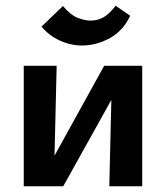

<svg xmlns="http://www.w3.org/2000/svg" viewBox="-20 -651 580 671"><path d="M362 0 372 -421H477V0ZM63 0V-421H178L168 0ZM139 0V-50L344 -421H406V-368L201 0ZM266 -492Q227 -492 189.5 -509Q152 -526 125 -558L200 -630Q227 -598 252 -588.5Q277 -579 296 -579Q322 -579 342.5 -591Q363 -603 384 -631L435 -596Q410 -543 363.5 -517.5Q317 -492 266 -492Z"/></svg>

Font: Ysabeau Office
Style: Bold
Weight: 700
Designer: Christian Thalmann (Catharsis Fonts)
Version: Version 2.001;gftools[0.9.30]; featfreeze: tnum,lnum,ss02